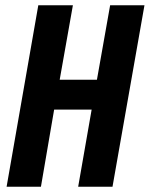

<svg xmlns="http://www.w3.org/2000/svg" viewBox="-20 -707 567 727"><path d="M5 0 125 -687H256L206 -405H347L397 -687H527L406 0H276L327 -292H185L135 0Z"/></svg>

Font: Archivo ExtraCondensed
Style: Bold Italic
Weight: 700
Width: 2
Italic angle: -10°
Designer: Hector Gatti
Foundry: Omnibus-Type
Version: Version 2.001